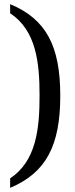

<svg xmlns="http://www.w3.org/2000/svg" viewBox="-20 -779 363 927"><path d="M29 82V128C202 55 271 -75 271 -317C271 -558 202 -687 29 -759V-715C155 -632 171 -476 171 -317C171 -158 155 -1 29 82Z"/></svg>

Font: Noto Serif Lao SemiCondensed
Style: Regular
Weight: 400
Width: 4
Designer: Monotype Design Team
Foundry: Monotype Imaging Inc.
Version: Version 2.003